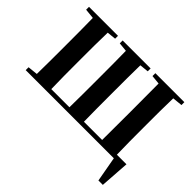

<svg xmlns="http://www.w3.org/2000/svg" viewBox="-193 -1063 1602 1602"><g transform="rotate(45 608.0 -262.5)"><path d="M41 0H1081L1121 222H1173L1191 -39H1078C1075 -143 1075 -248 1075 -353V-395C1075 -499 1075 -603 1078 -704L1166 -713V-747H824V-713L904 -705C905 -603 905 -499 905 -394V-353C905 -246 905 -141 904 -39H689C687 -141 687 -246 687 -353V-395C687 -499 687 -602 689 -705L768 -713V-747H438V-713L518 -705C520 -604 520 -500 520 -394V-353C520 -248 520 -143 518 -39H304C301 -141 301 -246 301 -353V-394C301 -499 301 -602 304 -705L383 -713V-747H41V-713L129 -704C131 -603 131 -499 131 -395V-353C131 -249 131 -146 129 -43L41 -34Z"/></g></svg>

Font: Noto Serif CJK HK Black
Style: Regular
Weight: 900
Designer: Ryoko NISHIZUKA 西塚涼子 (kana & ideographs); Frank Grießhammer (Latin, Greek & Cyrillic); Wenlong ZHANG 张文龙 (bopomofo); San
Foundry: Adobe
Version: Version 2.001;hotconv 1.1.0;makeotfexe 2.6.0